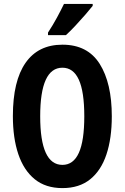

<svg xmlns="http://www.w3.org/2000/svg" viewBox="-20 -954 639 984"><path d="M553 -358Q553 -245 525.5 -162.5Q498 -80 442 -35Q386 10 300 10Q214 10 158 -35.5Q102 -81 74 -163.5Q46 -246 46 -359Q46 -539 111 -632Q176 -725 300 -725Q429 -725 491 -626.5Q553 -528 553 -358ZM186 -358Q186 -109 300 -109Q356 -109 384 -170.5Q412 -232 412 -358Q412 -484 384 -545.5Q356 -607 300 -607Q186 -607 186 -358ZM455 -924Q441 -906 417.5 -879Q394 -852 367.5 -823.5Q341 -795 318 -774H226V-787Q252 -827 272 -864Q292 -901 308 -934H455Z"/></svg>

Font: Noto Sans Gujarati UI ExtraCondensed
Style: Bold
Weight: 700
Width: 2
Designer: Jelle Bosma - Monotype Design Team, Universal Thirst
Foundry: Monotype Imaging Inc.
Version: Version 2.106; ttfautohint (v1.8.4.7-5d5b)